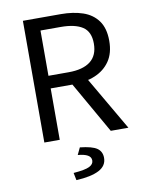

<svg xmlns="http://www.w3.org/2000/svg" viewBox="-95 -725 790 1019"><g transform="rotate(-10 300.0 -215.0)"><path d="M100 0V-656H304Q371 -656 422.5 -638.5Q474 -621 503.5 -580.5Q533 -540 533 -472Q533 -406 503.5 -363Q474 -320 422.5 -298.5Q371 -277 304 -277H183V0ZM183 -345H292Q369 -345 409.5 -376.5Q450 -408 450 -472Q450 -536 409.5 -562.5Q369 -589 292 -589H183ZM287 -300 353 -344 553 0H458ZM233 226 225 186Q288 181 311 169.5Q334 158 334 138Q334 119 316 109Q298 99 263 96L281 58Q347 65 372.5 83Q398 101 398 135Q398 178 355.5 200Q313 222 233 226Z"/></g></svg>

Font: Source Code Pro
Style: Regular
Weight: 400
Monospace: yes
Designer: Paul D. Hunt, Teo Tuominen
Foundry: Adobe Systems Incorporated
Version: Version 1.018;hotconv 1.0.116;makeotfexe 2.5.65601